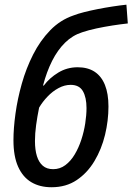

<svg xmlns="http://www.w3.org/2000/svg" viewBox="-20 -785 562 815"><path d="M198.7 9.8Q148.9 9.8 112.8 -11.7Q76.7 -33.2 56.9 -77.4Q37.1 -121.6 37.1 -189.9Q37.1 -240.2 45.7 -302.5Q54.2 -364.7 72.5 -429.7Q90.8 -494.6 120.6 -553.5Q150.4 -612.3 192.9 -656.2Q235.4 -700.2 292.5 -719.7Q310.1 -726.6 336.7 -733.4Q363.3 -740.2 394.3 -746.3Q425.3 -752.4 457 -757.3Q488.8 -762.2 516.6 -765.1L522.5 -685.5Q491.7 -682.1 457.3 -676.8Q422.9 -671.4 389.4 -664.3Q356 -657.2 328.6 -647.9Q287.6 -634.8 256.1 -603.8Q224.6 -572.8 201.4 -526.9Q178.2 -481 162.6 -421.9H166Q189.9 -454.1 227.3 -476.8Q264.6 -499.5 309.6 -499.5Q352.5 -499.5 381.6 -480.5Q410.6 -461.4 425.5 -424.3Q440.4 -387.2 440.4 -333Q440.4 -272.9 425.8 -212.4Q411.1 -151.9 381.1 -101.6Q351.1 -51.3 305.9 -20.8Q260.7 9.8 198.7 9.8ZM205.6 -66.9Q234.4 -66.9 257.3 -84Q280.3 -101.1 297.1 -129.4Q314 -157.7 325.2 -191.9Q336.4 -226.1 341.8 -261.2Q347.2 -296.4 347.2 -326.2Q347.2 -371.6 331.8 -398.2Q316.4 -424.8 279.8 -424.8Q253.9 -424.8 228.5 -411.1Q203.1 -397.5 181.9 -375.2Q160.6 -353 146 -328.1Q138.2 -290 133.3 -253.9Q128.4 -217.8 128.4 -186.5Q128.4 -148.9 136.7 -122.3Q145 -95.7 161.9 -81.3Q178.7 -66.9 205.6 -66.9Z"/></svg>

Font: Open Sans SemiCondensed Medium
Style: Italic
Weight: 500
Width: 4
Italic angle: -12°
Designer: Monotype Design Team
Foundry: Monotype Imaging Inc.
Version: Version 3.000